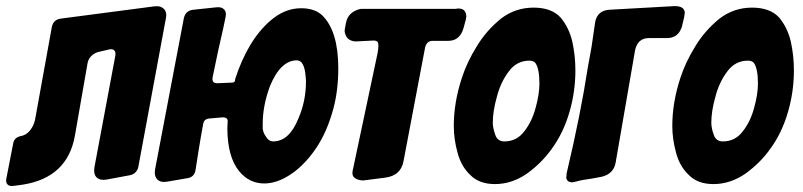

<svg xmlns="http://www.w3.org/2000/svg" viewBox="-66 -599 2635 630"><path d="M312 -414Q315 -428 308.5 -434Q302 -440 289 -436L255 -428Q242 -424 232.5 -414Q223 -404 221 -390L180 -155Q156 -16 8 7L-22 11Q-35 13 -41.5 6Q-48 -1 -45 -14L-23 -127Q-20 -147 0 -152Q20 -155 32.5 -171Q45 -187 49 -206L104 -510Q109 -535 134 -538L439 -578Q461 -581 472 -569.5Q483 -558 478 -537L388 -52Q386 -41 378.5 -33.5Q371 -26 360 -24L285 -10Q262 -6 251 -17Q240 -28 244 -51Z M443 -44 537 -538Q542 -564 568 -567L644 -575Q661 -577 669.5 -568Q678 -559 674 -542L666 -504Q658 -470 649.5 -431Q641 -392 632 -347Q627 -324 650 -326L673 -327L696 -328Q703 -328 705 -334L706 -341Q726 -402 754.5 -450Q783 -498 821 -531Q868 -572 922 -572Q967 -572 992 -548Q1044 -496 1044 -375Q1044 -303 1028 -243Q1007 -165 970 -111Q933 -57 888 -27Q843 3 801 3Q752 3 719 -37Q680 -84 680 -180L681 -198Q683 -214 665 -214L619 -210Q604 -208 601 -194Q593 -151 587 -113.5Q581 -76 576 -44Q573 -17 547 -14L483 -3Q461 1 450 -10.5Q439 -22 443 -44ZM830 -135Q883 -135 913 -210Q938 -267 938 -332L937 -347Q933 -401 908 -401Q855 -401 820 -317Q796 -253 796 -192V-177Q798 -162 807 -150Q816 -135 830 -135Z M1173 -425Q1176 -440 1175.5 -451Q1175 -462 1170 -464Q1166 -466 1160 -466L1100 -463Q1084 -464 1074 -474Q1067 -483 1065 -495V-501L1069 -523Q1076 -561 1118 -570H1429Q1433 -571 1439 -571Q1462 -571 1464 -547V-543L1463 -539Q1463 -535 1462 -533L1455 -507Q1443 -465 1405 -465H1353Q1335 -465 1329 -444L1258 -70Q1249 -22 1197 -16L1127 -7H1123Q1107 -8 1097.5 -15.5Q1088 -23 1091 -38Z M1558 5Q1506 5 1477 -25Q1447 -53 1435 -99Q1423 -143 1423 -186Q1423 -262 1449 -342Q1466 -395 1499 -448Q1530 -499 1578 -538Q1625 -574 1685 -574Q1743 -574 1773 -542Q1801 -509 1812 -462Q1822 -416 1822 -368Q1822 -299 1803 -233Q1783 -163 1744 -110Q1712 -65 1664 -30Q1614 5 1558 5ZM1589 -135Q1630 -135 1655 -169Q1680 -201 1692 -247Q1704 -291 1704 -325Q1704 -373 1691 -392Q1685 -400 1671 -400Q1629 -400 1603 -364Q1576 -328 1564 -280Q1551 -234 1551 -196Q1551 -179 1559 -157Q1566 -135 1589 -135Z M1808 -1Q1795 -2 1792 -15Q1792 -20 1793 -23V-29Q1816 -126 1833.5 -213.5Q1851 -301 1863 -379L1875 -445L1887 -527Q1894 -564 1933 -567L2148 -579Q2180 -579 2181 -557Q2181 -553 2180 -551L2179 -543L2172 -514Q2172 -511 2171 -510Q2159 -474 2122 -474H2063Q2027 -474 2018 -435L1954 -65Q1947 -28 1908 -19L1876 -13Q1863 -11 1850 -9Q1837 -7 1823 -3Q1822 -3 1821 -2.5Q1820 -2 1819 -2L1814 -1H1808Z M2275 5Q2223 5 2194 -25Q2164 -53 2152 -99Q2140 -143 2140 -186Q2140 -262 2166 -342Q2183 -395 2216 -448Q2247 -499 2295 -538Q2342 -574 2402 -574Q2460 -574 2490 -542Q2518 -509 2529 -462Q2539 -416 2539 -368Q2539 -299 2520 -233Q2500 -163 2461 -110Q2429 -65 2381 -30Q2331 5 2275 5ZM2306 -135Q2347 -135 2372 -169Q2397 -201 2409 -247Q2421 -291 2421 -325Q2421 -373 2408 -392Q2402 -400 2388 -400Q2346 -400 2320 -364Q2293 -328 2281 -280Q2268 -234 2268 -196Q2268 -179 2276 -157Q2283 -135 2306 -135Z"/></svg>

Font: Bangerz
Style: Bold
Weight: 700
Designer: vernon adams
Foundry: Vernon Adams
Version: Version 2.10;February 7, 2025;FontCreator 13.0.0.2683 64-bit